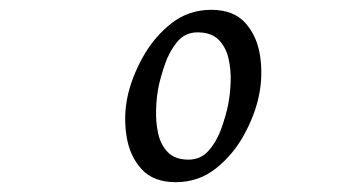

<svg xmlns="http://www.w3.org/2000/svg" viewBox="-20 -748 690 391"><path d="M337.9 -377Q292.5 -377 268.3 -403.6Q244.1 -430.2 237.8 -470Q231.4 -509.8 239.3 -549.3Q247.6 -589.4 270.3 -630.6Q293 -671.9 328.4 -700Q363.8 -728 410.2 -728Q455.6 -728 479.5 -701.4Q503.4 -674.8 509.5 -635Q515.6 -595.2 507.8 -555.7Q500 -515.6 477.5 -474.4Q455.1 -433.1 419.7 -405Q384.3 -377 337.9 -377ZM363.8 -422.9Q389.6 -422.9 406 -442.4Q422.4 -461.9 431.4 -488Q440.4 -514.2 444.3 -533.2Q448.7 -554.7 449.7 -580.3Q450.7 -606 445.3 -629.2Q439.9 -652.3 425 -667.2Q410.2 -682.1 382.3 -682.1Q356.9 -682.1 340.8 -662.6Q324.7 -643.1 315.9 -617.2Q307.1 -591.3 303.2 -572.8Q298.8 -551.8 297.9 -525.9Q296.9 -500 302 -476.6Q307.1 -453.1 321.8 -438Q336.4 -422.9 363.8 -422.9Z"/></svg>

Font: Lumanosimo
Style: Regular
Weight: 400
Designer: The DocRepair Project, Eduardo Rodriguez Tunni
Foundry: Google
Version: Version 1.010